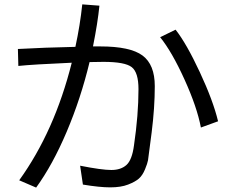

<svg xmlns="http://www.w3.org/2000/svg" viewBox="-20 -808 1040 874"><path d="M61.5 -585Q182.6 -591.8 323.2 -594.7Q344.7 -694.3 354.5 -788.1L432.6 -782.2Q424.8 -704.1 403.3 -596.7H436.5Q573.2 -596.7 628.9 -555.2Q684.6 -513.7 684.6 -416Q684.6 -318.4 670.4 -205.6Q656.2 -92.8 653.8 -78.6Q651.4 -64.5 640.1 -37.1Q628.9 -9.8 612.3 4.9Q595.7 19.5 563 32.2Q530.3 44.9 481.9 44.9Q433.6 44.9 357.4 32.2L344.7 -53.7Q443.4 -34.2 486.8 -34.2Q530.3 -34.2 555.7 -57.1Q581.1 -80.1 589.8 -145.5Q610.4 -285.2 610.4 -402.3Q610.4 -478.5 579.6 -502.4Q548.8 -526.4 451.2 -526.4Q412.1 -526.4 387.7 -525.4Q347.7 -359.4 283.7 -208.5Q219.7 -57.6 144.5 45.9L67.4 12.7Q228.5 -210.9 306.6 -522.5Q127 -514.6 63.5 -507.8ZM709 -638.7 779.3 -672.9Q829.1 -609.4 889.6 -479.5Q950.2 -349.6 972.7 -255.9L894.5 -227.5Q877 -320.3 819.8 -446.3Q762.7 -572.3 709 -638.7Z"/></svg>

Font: GenEi M Gothic v2 Regular
Style: Regular
Weight: 400
Version: Version 2.0